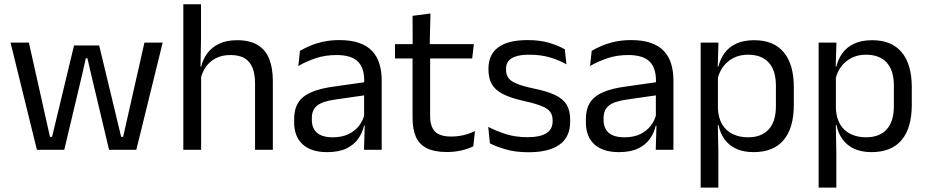

<svg xmlns="http://www.w3.org/2000/svg" viewBox="-20 -682 4218 874"><path d="M148 0 28 -488H111.5L207.5 -59H217L317 -475H431.5L531.5 -59H540.5L637.5 -488H720.5L600.5 0H476.5L394 -347L378 -416.5H370.5L355 -347L272.5 0Z M1141 0V-303.5Q1141 -343 1130.2 -371.5Q1119.5 -400 1095.2 -415.8Q1071 -431.5 1029 -431.5Q990.5 -431.5 962.5 -417Q934.5 -402.5 917.2 -377.8Q900 -353 893 -321.5L875 -379H896Q903.5 -412 923.5 -439.2Q943.5 -466.5 977.2 -482.8Q1011 -499 1059.5 -499Q1117.5 -499 1153.2 -477Q1189 -455 1205.5 -413.8Q1222 -372.5 1222 -312.5V0ZM814.5 0V-662.5H895V-503.5L892.5 -363.5L895.5 -357V0Z M1637 0 1640.5 -118.5 1637.5 -131V-286.5L1638 -315Q1638 -374.5 1607.8 -403Q1577.5 -431.5 1512 -431.5Q1459.5 -431.5 1415.8 -416.5Q1372 -401.5 1338 -381.5L1345.5 -450.5Q1364.5 -462 1390.8 -473.2Q1417 -484.5 1450.8 -492Q1484.5 -499.5 1525 -499.5Q1577.5 -499.5 1614.2 -486.8Q1651 -474 1673.8 -450Q1696.5 -426 1707 -392Q1717.5 -358 1717.5 -316V0ZM1469 10.5Q1396.5 10.5 1357.8 -24.8Q1319 -60 1319 -125.5V-140Q1319 -207.5 1360.8 -240.8Q1402.5 -274 1493.5 -287L1648 -309L1652.5 -250L1503.5 -228.5Q1447.5 -220.5 1423.5 -201.2Q1399.5 -182 1399.5 -144.5V-136.5Q1399.5 -98 1423.2 -77.5Q1447 -57 1494.5 -57Q1536.5 -57 1566.5 -71.5Q1596.5 -86 1615 -110.5Q1633.5 -135 1640 -165L1652.5 -110H1637Q1630 -78 1610.8 -50.5Q1591.5 -23 1557 -6.2Q1522.5 10.5 1469 10.5Z M2014.5 10Q1958 10 1923.5 -7Q1889 -24 1873.5 -58.5Q1858 -93 1858 -144.5V-452.5H1938V-154Q1938 -106 1960 -83.2Q1982 -60.5 2034 -60.5Q2063.5 -60.5 2090.8 -67Q2118 -73.5 2142 -85.5L2134.5 -16Q2111 -4 2079.5 3Q2048 10 2014.5 10ZM1778 -416V-481H2137L2129.5 -416ZM1858.5 -473 1858 -610 1939.5 -620.5 1936 -473Z M2386 11Q2327 11 2283 -1.8Q2239 -14.5 2210 -29.5L2202.5 -104.5Q2239 -85.5 2282.8 -71.5Q2326.5 -57.5 2382 -57.5Q2438.5 -57.5 2467 -75.5Q2495.5 -93.5 2495.5 -129V-134.5Q2495.5 -157.5 2484.8 -172.5Q2474 -187.5 2446 -199Q2418 -210.5 2366.5 -222Q2305 -235.5 2269.5 -253.8Q2234 -272 2218.8 -299Q2203.5 -326 2203.5 -365V-369.5Q2203.5 -433.5 2248 -466.5Q2292.5 -499.5 2382 -499.5Q2439.5 -499.5 2481.8 -486.5Q2524 -473.5 2551 -457.5L2558.5 -389Q2526 -408 2484 -420.5Q2442 -433 2389.5 -433Q2351.5 -433 2328 -425.2Q2304.5 -417.5 2294 -403.2Q2283.5 -389 2283.5 -369V-365Q2283.5 -343 2294 -327.8Q2304.5 -312.5 2331.8 -301.2Q2359 -290 2407.5 -279.5Q2470 -267 2506.8 -249.5Q2543.5 -232 2559.5 -205.2Q2575.5 -178.5 2575.5 -136.5V-128Q2575.5 -59 2527.5 -24Q2479.5 11 2386 11Z M2965 0 2968.5 -118.5 2965.5 -131V-286.5L2966 -315Q2966 -374.5 2935.8 -403Q2905.5 -431.5 2840 -431.5Q2787.5 -431.5 2743.8 -416.5Q2700 -401.5 2666 -381.5L2673.5 -450.5Q2692.5 -462 2718.8 -473.2Q2745 -484.5 2778.8 -492Q2812.5 -499.5 2853 -499.5Q2905.5 -499.5 2942.2 -486.8Q2979 -474 3001.8 -450Q3024.5 -426 3035 -392Q3045.5 -358 3045.5 -316V0ZM2797 10.5Q2724.5 10.5 2685.8 -24.8Q2647 -60 2647 -125.5V-140Q2647 -207.5 2688.8 -240.8Q2730.5 -274 2821.5 -287L2976 -309L2980.5 -250L2831.5 -228.5Q2775.5 -220.5 2751.5 -201.2Q2727.5 -182 2727.5 -144.5V-136.5Q2727.5 -98 2751.2 -77.5Q2775 -57 2822.5 -57Q2864.5 -57 2894.5 -71.5Q2924.5 -86 2943 -110.5Q2961.5 -135 2968 -165L2980.5 -110H2965Q2958 -78 2938.8 -50.5Q2919.5 -23 2885 -6.2Q2850.5 10.5 2797 10.5Z M3410 10.5Q3365 10.5 3332 -4.5Q3299 -19.5 3278.5 -47.5Q3258 -75.5 3251 -112.5H3224.5L3248 -188.5Q3250 -144.5 3267.8 -115.2Q3285.5 -86 3316 -71.5Q3346.5 -57 3385 -57Q3446.5 -57 3479.2 -93Q3512 -129 3512 -198.5V-292Q3512 -361 3479.5 -397Q3447 -433 3385 -433Q3348 -433 3319.5 -418.5Q3291 -404 3272.2 -379Q3253.5 -354 3246.5 -322L3226.5 -378.5H3250Q3258 -412 3277.2 -439.2Q3296.5 -466.5 3330.2 -482.8Q3364 -499 3413.5 -499Q3501.5 -499 3547.5 -444.2Q3593.5 -389.5 3593.5 -285.5V-204.5Q3593.5 -99.5 3547.2 -44.5Q3501 10.5 3410 10.5ZM3169.5 172V-488H3250.5L3247 -370.5L3248 -345.5V-140L3247.5 -123.5L3250 13.5V172Z M3947 10.5Q3902 10.5 3869 -4.5Q3836 -19.5 3815.5 -47.5Q3795 -75.5 3788 -112.5H3761.5L3785 -188.5Q3787 -144.5 3804.8 -115.2Q3822.5 -86 3853 -71.5Q3883.5 -57 3922 -57Q3983.5 -57 4016.2 -93Q4049 -129 4049 -198.5V-292Q4049 -361 4016.5 -397Q3984 -433 3922 -433Q3885 -433 3856.5 -418.5Q3828 -404 3809.2 -379Q3790.5 -354 3783.5 -322L3763.5 -378.5H3787Q3795 -412 3814.2 -439.2Q3833.5 -466.5 3867.2 -482.8Q3901 -499 3950.5 -499Q4038.5 -499 4084.5 -444.2Q4130.5 -389.5 4130.5 -285.5V-204.5Q4130.5 -99.5 4084.2 -44.5Q4038 10.5 3947 10.5ZM3706.5 172V-488H3787.5L3784 -370.5L3785 -345.5V-140L3784.5 -123.5L3787 13.5V172Z"/></svg>

Font: Anek Telugu Medium
Style: Regular
Weight: 400
Version: Version 1.003